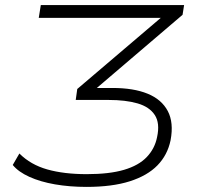

<svg xmlns="http://www.w3.org/2000/svg" viewBox="-20 -725 796 753"><path d="M319 8Q253 8 195.5 -2Q138 -12 95 -31.5Q52 -51 30 -78L56 -123Q100 -79 165.5 -60.5Q231 -42 320 -42Q409 -42 466.5 -59Q524 -76 555.5 -109Q587 -142 596 -187Q608 -242 587 -274Q566 -306 519.5 -319.5Q473 -333 406 -333H277L283 -376L640 -680L636 -655H132L140 -705H702L696 -667L341 -364V-380H421Q504 -380 559 -357.5Q614 -335 638 -289.5Q662 -244 649 -175Q637 -117 597.5 -76.5Q558 -36 489 -14Q420 8 319 8Z"/></svg>

Font: Nunito Sans 7pt SemiExpanded ExtraLight
Style: Italic
Weight: 250
Width: 6
Italic angle: -9°
Designer: Vernon Adams
Foundry: Vernon Adams
Version: Version 3.101;gftools[0.9.27]